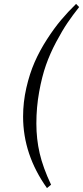

<svg xmlns="http://www.w3.org/2000/svg" viewBox="-20 -810 425 982"><path d="M98.1 -213.9Q98.1 -287.6 114.7 -360.4Q131.3 -433.1 157.2 -492.2Q183.1 -551.3 220 -608.4Q256.8 -665.5 292.5 -707.8Q328.1 -750 369.1 -790L384.8 -773.9Q351.1 -731.4 325 -692.9Q298.8 -654.3 267.3 -595.2Q235.8 -536.1 215.1 -477.1Q194.3 -418 180.2 -339.6Q166 -261.2 166 -178.2Q166 -98.6 182.9 -25.9Q199.7 46.9 241.2 134.8L220.2 151.9Q98.1 -19.5 98.1 -213.9Z"/></svg>

Font: Dihjauti
Style: Bold Italic
Weight: 700
Italic angle: -9°
Designer: T. Christopher White
Version: Version 3.0.0